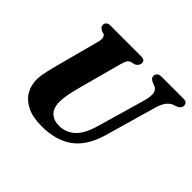

<svg xmlns="http://www.w3.org/2000/svg" viewBox="-160 -914 1142 1142"><g transform="rotate(45 411.0 -343.5)"><path d="M546 -225.5 634.5 -532.5Q645.5 -574.5 640.5 -599Q635.5 -623.5 611 -632.5L597 -637Q580.5 -644.5 574.2 -651.8Q568 -659 568 -670.5Q568 -683 578 -691.5Q588 -700 607 -700H790Q822.5 -700 822.5 -673.5Q822.5 -659 814.2 -651Q806 -643 790 -636.5L775 -632Q749.5 -621.5 733.2 -597.8Q717 -574 705 -527.5L617 -220Q581 -96.5 505 -41.8Q429 13 308.5 13Q235.5 13 187.2 -10.5Q139 -34 115.5 -74Q92 -114 92 -163.5Q92.5 -194 102.2 -237.2Q112 -280.5 121.5 -315L192 -580Q198 -599 195.2 -615Q192.5 -631 182 -636L163 -641.5Q150.5 -649.5 145.5 -655.5Q140.5 -661.5 141 -673Q141 -684 149.5 -692Q158 -700 173 -700H433.5Q467 -700 467 -675Q466.5 -664.5 459.5 -654Q452.5 -643.5 438.5 -638.5L416.5 -633.5Q401.5 -628.5 394.2 -615.8Q387 -603 380 -578L309 -315.5Q294.5 -261.5 288.2 -226.8Q282 -192 282 -167Q281.5 -114.5 308.2 -88.2Q335 -62 381.5 -62Q435.5 -62 477.8 -98.5Q520 -135 546 -225.5Z"/></g></svg>

Font: Fraunces 9pt S000
Style: Bold Italic
Weight: 700
Italic angle: -16°
Version: Version 1.000; ttfautohint (v1.8.3)